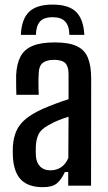

<svg xmlns="http://www.w3.org/2000/svg" viewBox="-20 -788 458 815"><path d="M203.5 -768.5Q271.5 -768.5 303 -737.5Q334.5 -706.5 338 -640H274.5Q274 -677.5 257 -696.2Q240 -715 203.5 -715Q165 -715 149 -695.8Q133 -676.5 132.5 -640H68.5Q71.5 -706.5 103.2 -737.5Q135 -768.5 203.5 -768.5ZM162 6.5Q102.5 6.5 71.2 -23.2Q40 -53 35 -117.5Q34.5 -129.5 34.2 -142Q34 -154.5 34.5 -166Q37 -203 49.2 -231.5Q61.5 -260 89.2 -283Q117 -306 164 -327Q189.5 -338 216.2 -348Q243 -358 271 -367V-474.5Q271 -506 257 -520Q243 -534 209 -534Q179.5 -534 162.8 -522Q146 -510 144.5 -480Q143.5 -467.5 143.2 -448.2Q143 -429 143.5 -411.2Q144 -393.5 144.5 -385.5H49.5Q49 -403.5 48.5 -425.5Q48 -447.5 48.5 -468Q50.5 -516.5 66.8 -547.5Q83 -578.5 118.2 -593.2Q153.5 -608 212.5 -608Q272 -608 305.8 -592.2Q339.5 -576.5 353.2 -542.5Q367 -508.5 367 -454L366.5 0H269.5V-58H255.5Q241 -26.5 221.8 -10Q202.5 6.5 162 6.5ZM193.5 -65Q220.5 -65 240 -78.5Q259.5 -92 270 -117.5L271 -292.5Q251 -286.5 230 -278.2Q209 -270 185.5 -256.5Q153 -239 143 -216.5Q133 -194 132 -166Q131.5 -152.5 131.8 -143.5Q132 -134.5 132.5 -124Q135 -96.5 150.8 -80.8Q166.5 -65 193.5 -65Z"/></svg>

Font: Big Shoulders Text Thin SemiBold
Style: Regular
Weight: 600
Version: Version 2.002